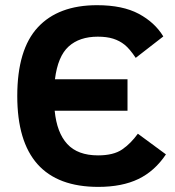

<svg xmlns="http://www.w3.org/2000/svg" viewBox="-20 -710 679 744"><path d="M623 -111.8Q579.6 -46.9 516.4 -16.4Q453.1 14.2 360.8 14.2Q46.9 14.2 46.9 -337.9Q46.9 -518.1 126.5 -604Q206.1 -689.9 356 -689.9Q455.1 -689.9 517.6 -656.5Q580.1 -623 612.8 -568.8L505.9 -485.8Q482.4 -521 462.9 -536.6Q443.4 -552.2 418.5 -560.1Q393.6 -567.9 358.9 -567.9Q288.1 -567.9 246.1 -530Q204.1 -492.2 192.9 -402.8H474.1V-280.8H191.9Q200.2 -195.8 240.7 -151.9Q281.2 -107.9 359.9 -107.9Q419.9 -107.9 453.4 -130.9Q486.8 -153.8 514.2 -191.9Z"/></svg>

Font: Clear Sans
Style: Bold
Weight: 700
Foundry: Intel Corporation
Version: Version 1.00